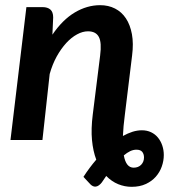

<svg xmlns="http://www.w3.org/2000/svg" viewBox="-20 -541 653 742"><path d="M20.5 0H144L172 -255C179 -280 188.1 -302.6 199.2 -322.8C210.4 -342.9 222.7 -360.2 236 -374.8C249.3 -389.2 263.2 -400.4 277.8 -408.2C292.2 -416.1 306.3 -420 320 -420C340.3 -420 354.3 -412.8 362 -398.2C369.7 -383.8 371.3 -359.8 367 -326.5L338.5 -98.5C333.8 -61.2 332.8 -28.2 335.5 0.2C338.2 28.8 343.7 54 352 76C334 97 317.5 119.2 302.5 142.5L329.5 171.5C336.2 178.2 343.2 181 350.8 180C358.2 179 365.8 173.7 373.5 164L390.5 139C404.5 153.3 419.9 163.9 436.8 170.8C453.6 177.6 470.8 181 488.5 181C509.5 181 527.8 177.4 543.2 170.2C558.8 163.1 571.7 153.7 582 142C592.3 130.3 600.1 117.2 605.2 102.5C610.4 87.8 613 73 613 58C613 45 611 32.7 607 21C603 9.3 597.4 -0.8 590.2 -9.5C583.1 -18.2 574.2 -25 563.8 -30C553.2 -35 541.5 -37.5 528.5 -37.5C516.5 -37.5 504.4 -35.6 492.2 -31.8C480.1 -27.9 467.7 -22.5 455 -15.5C456 -39.8 458.5 -67.2 462.5 -97.5L490.5 -326.5C494.5 -357.5 494.2 -385.1 489.8 -409.2C485.2 -433.4 477.5 -453.8 466.5 -470.2C455.5 -486.8 441.5 -499.3 424.5 -508C407.5 -516.7 388.3 -521 367 -521C333.3 -521 300.7 -511.6 269 -492.8C237.3 -473.9 208.5 -445.3 182.5 -407L185.5 -473.5C185.5 -487.5 181.9 -497.7 174.8 -504C167.6 -510.3 157.5 -513.5 144.5 -513.5H82ZM507 37.5C517.7 37.5 525.2 40.3 529.8 46C534.2 51.7 536.5 58.8 536.5 67.5C536.5 78.8 532.8 88.2 525.5 95.8C518.2 103.2 508.5 107 496.5 107C476.8 107 464.2 91.2 458.5 59.5C466.8 52.5 475 47.1 483 43.2C491 39.4 499 37.5 507 37.5Z"/></svg>

Font: Lato
Style: Bold Italic
Weight: 700
Italic angle: -7°
Designer: Lukasz Dziedzic
Foundry: tyPoland Lukasz Dziedzic
Version: Version 2.007; 2014-02-27